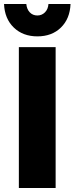

<svg xmlns="http://www.w3.org/2000/svg" viewBox="-26 -936 371 956"><path d="M0 0ZM67.9 -701.2H251V0H67.9ZM160.2 -858.9Q182.1 -858.9 197.8 -874.5Q213.4 -890.1 215.3 -916H325.2Q322.3 -842.8 277.3 -798.8Q232.4 -754.9 160.2 -754.9Q88.4 -754.9 42.7 -798.8Q-2.9 -842.8 -5.9 -916H105Q107.4 -890.1 122.3 -874.5Q137.2 -858.9 160.2 -858.9Z"/></svg>

Font: Argentum Sans
Style: Bold
Weight: 700
Designer: Julieta Ulanovsky (Modified by Cristiano Sobral)
Foundry: Julieta Ulanovsky
Version: Version 1.000; ttfautohint (v1.5.65-e2d9)